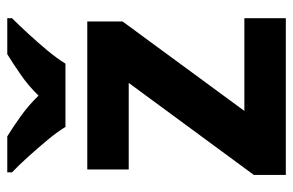

<svg xmlns="http://www.w3.org/2000/svg" viewBox="-159 -647 806 528"><g transform="rotate(-90 244.0 -383.0)"><path d="M458 0H27V-88L280 -432H42V-546H449V-449L203 -114H458ZM159 -606Q145 -629 122.5 -656Q100 -683 76.5 -709Q53 -735 34 -753V-766H133Q159 -750 189 -728.5Q219 -707 245 -680Q271 -707 302 -728.5Q333 -750 359 -766H458V-753Q440 -735 416 -709Q392 -683 369.5 -656Q347 -629 333 -606Z"/></g></svg>

Font: Noto IKEA Latin
Style: Bold
Weight: 700
Designer: Monotype Design Team
Foundry: Monotype Imaging Inc.
Version: Version 1.0